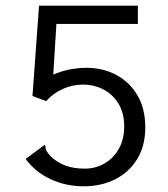

<svg xmlns="http://www.w3.org/2000/svg" viewBox="-20 -643 590 674"><path d="M274 11Q211 11 157.5 -14Q104 -39 70 -85L128 -128L136 -134L140 -129Q139 -121 142.5 -114.5Q146 -108 157 -95Q180 -73 209 -62Q238 -51 278 -51Q314 -51 345.5 -68.5Q377 -86 396.5 -119.5Q416 -153 416 -199Q416 -246 396 -279Q376 -312 343 -329Q310 -346 271 -346Q235 -346 201 -331Q167 -316 142 -288L94 -306L117 -623H464V-559H178L167 -381Q194 -393 224 -399Q254 -405 283 -405Q342 -405 389 -379.5Q436 -354 463 -307.5Q490 -261 490 -196Q490 -131 461.5 -84.5Q433 -38 384 -13.5Q335 11 274 11Z"/></svg>

Font: Inconsolata SemiExpanded
Style: Regular
Weight: 400
Width: 6
Monospace: yes
Designer: Raph Levien, Cyreal, Brenton Simpson
Foundry: Raph Levien, Cyreal, Google
Version: Version 3.000; ttfautohint (v1.8.2.53-6de2)